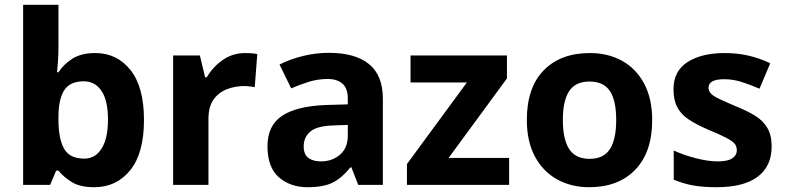

<svg xmlns="http://www.w3.org/2000/svg" viewBox="-20 -780 3313 810"><path d="M77.6 0V-759.8H226.6V-583Q226.6 -551.8 224.6 -522Q222.7 -492.2 220.7 -475.1H226.6Q248.5 -508.8 285.6 -532.5Q322.8 -556.2 381.8 -556.2Q473.6 -556.2 530.5 -484.6Q587.4 -413.1 587.4 -273.9Q587.4 -133.8 529.5 -62Q471.7 9.8 377.4 9.8Q317.9 9.8 283.2 -11.7Q248.5 -33.2 226.6 -60.1H216.8L191.4 0ZM333.5 -437Q275.9 -437 251.7 -400.4Q227.5 -363.8 226.6 -291V-274.9Q226.6 -195.8 250 -153.3Q273.4 -110.8 335.4 -110.8Q381.8 -110.8 408.7 -153.3Q435.5 -195.8 435.5 -275.9Q435.5 -356 408.2 -396.5Q380.9 -437 333.5 -437Z M1015.6 -556.2Q1026.4 -556.2 1041.5 -555.2Q1056.6 -554.2 1065.4 -551.8L1054.7 -412.1Q1046.4 -414.1 1033.4 -415.5Q1020.5 -417 1010.3 -417Q972.7 -417 937.5 -403.8Q902.3 -390.1 880.9 -360.1Q859.4 -330.1 859.4 -277.8V0H710.4V-545.9H823.2L845.2 -454.1H852.5Q876.5 -496.1 918.5 -526.1Q960.4 -556.2 1015.6 -556.2Z M1368.2 -557.1Q1478.5 -557.1 1536.9 -509.5Q1595.2 -461.9 1595.2 -363.8V0H1491.2L1462.4 -74.2H1458.5Q1423.3 -29.8 1384.3 -10Q1345.2 9.8 1277.3 9.8Q1204.6 9.8 1156.5 -32.2Q1108.4 -74.2 1108.4 -163.1Q1108.4 -250 1169.4 -291Q1230.5 -332 1352.5 -336.9L1447.3 -339.8V-363.8Q1447.3 -407.2 1424.8 -427Q1402.3 -446.8 1362.3 -446.8Q1322.3 -446.8 1284.4 -435.3Q1246.6 -423.8 1208.5 -407.2L1159.2 -507.8Q1202.6 -529.8 1256.6 -543.5Q1310.5 -557.1 1368.2 -557.1ZM1447.3 -208V-252.9L1389.2 -251Q1317.4 -249 1289.3 -225.1Q1261.2 -201.2 1261.2 -162.1Q1261.2 -127.9 1281.2 -113.5Q1301.3 -99.1 1333.5 -99.1Q1381.3 -99.1 1414.3 -127.4Q1447.3 -155.8 1447.3 -208Z M1872.6 -113.8H2127.9V0H1696.8V-87.9L1949.7 -432.1H1711.9V-545.9H2118.7V-449.2Z M2731.4 -273.9Q2731.4 -138.2 2660.2 -64.2Q2588.9 9.8 2465.8 9.8Q2389.6 9.8 2330.1 -23.4Q2270.5 -56.6 2236.6 -119.9Q2202.6 -183.1 2202.6 -273.9Q2202.6 -410.2 2273.7 -483.2Q2344.7 -556.2 2468.8 -556.2Q2545.4 -556.2 2604.5 -523.4Q2663.6 -490.7 2697.5 -427.2Q2731.4 -363.8 2731.4 -273.9ZM2354.5 -273.9Q2354.5 -192.9 2381.1 -151.4Q2407.7 -109.9 2467.8 -109.9Q2526.9 -109.9 2553.2 -151.4Q2579.6 -192.9 2579.6 -273.9Q2579.6 -355 2553.2 -395.5Q2526.9 -436 2466.8 -436Q2407.7 -436 2381.1 -395.5Q2354.5 -355 2354.5 -273.9Z M3235.4 -162.1Q3235.4 -79.1 3176.8 -34.7Q3118.2 9.8 3002.4 9.8Q2945.3 9.8 2904.3 2.4Q2863.3 -4.9 2822.3 -22V-145Q2866.2 -125 2917.2 -112.1Q2968.3 -99.1 3007.3 -99.1Q3050.3 -99.1 3069.3 -112.1Q3088.4 -125 3088.4 -146Q3088.4 -160.6 3081.1 -171.4Q3072.3 -184.1 3041.7 -199.7Q3011.2 -215.3 2970.2 -231.9Q2919.9 -253.4 2886.2 -275.4Q2853.5 -296.9 2837.4 -327.4Q2821.3 -357.9 2821.3 -403.8Q2821.3 -480 2880.4 -518.1Q2939.5 -556.2 3037.1 -556.2Q3088.4 -556.2 3134.3 -546.1Q3180.2 -536.1 3229.5 -513.2L3184.1 -405.8Q3144.5 -422.9 3108.4 -434.3Q3072.3 -445.8 3035.2 -445.8Q2969.2 -445.8 2969.2 -410.2Q2969.2 -397 2978 -386.7Q2986.8 -375.5 3016.6 -361.6Q3046.4 -347.7 3083.5 -332Q3129.4 -313.5 3164.6 -292.5Q3198.2 -272 3216.8 -241Q3235.4 -210 3235.4 -162.1Z"/></svg>

Font: Nokora
Style: Bold
Weight: 700
Designer: Danh Hong
Version: Version 8.000; ttfautohint (v1.8.3)